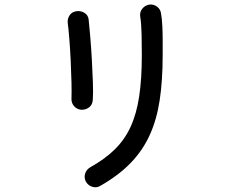

<svg xmlns="http://www.w3.org/2000/svg" viewBox="-20 -782 1040 838"><path d="M418 29Q402 39 383.5 33.5Q365 28 355 11Q346 -6 351.5 -24Q357 -42 374 -52Q437 -87 480.5 -129.5Q524 -172 550 -228.5Q576 -285 587.5 -361.5Q599 -438 599 -541Q599 -585 598 -631.5Q597 -678 592 -710Q589 -729 601 -744Q613 -759 632 -762Q651 -764 666 -752.5Q681 -741 683 -722Q687 -700 688.5 -669Q690 -638 690 -607Q690 -576 690 -553Q690 -545 690 -541Q690 -431 677 -345Q664 -259 633 -191.5Q602 -124 549.5 -70Q497 -16 418 29ZM334 -303Q315 -305 303 -319Q291 -333 292 -352Q293 -378 292 -423Q291 -468 288.5 -518.5Q286 -569 282.5 -613Q279 -657 276 -679Q273 -698 283 -714Q293 -730 313 -733Q332 -736 348.5 -726Q365 -716 367 -696Q370 -668 374 -620.5Q378 -573 381 -520Q384 -467 385.5 -420.5Q387 -374 385 -347Q384 -325 369 -313.5Q354 -302 334 -303Z"/></svg>

Font: Zen Maru Gothic Medium
Style: Regular
Weight: 500
Designer: Yoshimichi Ohira
Foundry: Positype
Version: Version 1.001